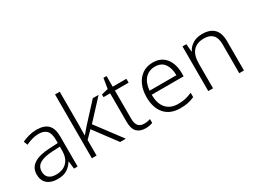

<svg xmlns="http://www.w3.org/2000/svg" viewBox="-51 -1365 2620 1980"><g transform="rotate(-30 1259.0 -375.0)"><path d="M276 -541Q366 -541 410 -497Q454 -453 454 -358V0H411L401 -90H398Q369 -45 327.5 -17.5Q286 10 212 10Q135 10 91 -28.5Q47 -67 47 -139Q47 -219 112 -260.5Q177 -302 301 -307L398 -312V-349Q398 -427 366.5 -460Q335 -493 274 -493Q233 -493 195 -482Q157 -471 119 -453L101 -499Q139 -517 183.5 -529Q228 -541 276 -541ZM308 -265Q206 -260 156.5 -229.5Q107 -199 107 -139Q107 -89 137.5 -63.5Q168 -38 222 -38Q305 -38 351 -85.5Q397 -133 398 -217V-269Z M680 -374Q680 -342 679 -307.5Q678 -273 678 -240H679Q692 -255 708.5 -275Q725 -295 740 -312L942 -532H1011L800 -304L1028 0H960L761 -267L680 -185V0H624V-760H680Z M1268 -39Q1290 -39 1310 -42Q1330 -45 1345 -51V-5Q1330 1 1308 5.5Q1286 10 1261 10Q1194 10 1158 -27Q1122 -64 1122 -148V-486H1043V-518L1122 -537L1142 -659H1179V-532H1342V-486H1179V-151Q1179 -39 1268 -39Z M1660 -542Q1728 -542 1773.5 -510.5Q1819 -479 1842.5 -424Q1866 -369 1866 -298V-259H1486Q1486 -153 1535.5 -96.5Q1585 -40 1677 -40Q1726 -40 1763 -48.5Q1800 -57 1844 -76V-24Q1804 -6 1765 2Q1726 10 1675 10Q1555 10 1491 -63Q1427 -136 1427 -262Q1427 -343 1454.5 -406Q1482 -469 1534 -505.5Q1586 -542 1660 -542ZM1659 -494Q1586 -494 1540.5 -445Q1495 -396 1488 -306H1807Q1807 -390 1770.5 -442Q1734 -494 1659 -494Z M2248 -542Q2339 -542 2387 -495Q2435 -448 2435 -348V0H2379V-344Q2379 -420 2344 -456.5Q2309 -493 2242 -493Q2067 -493 2067 -290V0H2010V-532H2056L2064 -440H2068Q2089 -484 2135 -513Q2181 -542 2248 -542Z"/></g></svg>

Font: RS Noto Sans Light
Style: Regular
Weight: 300
Designer: Monotype Design Team
Foundry: Monotype Imaging Inc.
Version: Version 3.10